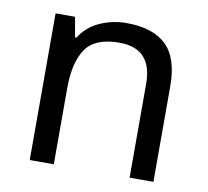

<svg xmlns="http://www.w3.org/2000/svg" viewBox="-66 -619 750 691"><g transform="rotate(10 309.0 -273.0)"><path d="M343 -546Q439 -546 488 -499.5Q537 -453 537 -349V0H450V-343Q450 -472 330 -472Q241 -472 207 -422Q173 -372 173 -278V0H85V-536H156L169 -463H174Q200 -505 246 -525.5Q292 -546 343 -546Z"/></g></svg>

Font: Noto Sans Kharoshthi
Style: Regular
Weight: 400
Designer: Monotype Design Team
Foundry: Monotype Imaging Inc.
Version: Version 2.004; ttfautohint (v1.8.4.7-5d5b)